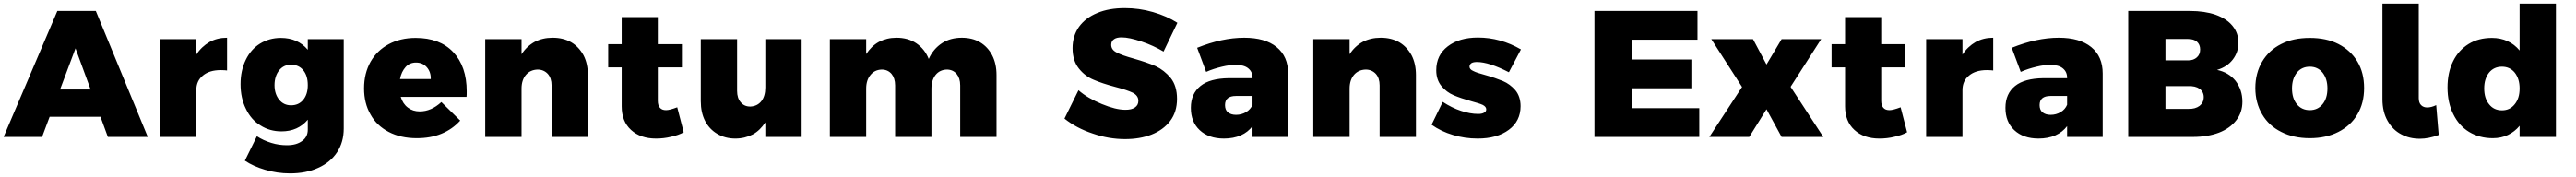

<svg xmlns="http://www.w3.org/2000/svg" viewBox="-47 -762 14328 985"><path d="M553 0H775L486 -701H272L-27 0H187L229 -112H512ZM287 -264 373 -493 457 -264Z M1118 -528C1089 -511 1064 -488 1045 -458V-544H843V0H1045V-260C1045 -295 1057 -322 1082 -342C1106 -362 1139 -372 1181 -372C1196 -372 1208 -371 1216 -370V-552C1179 -552 1147 -544 1118 -528Z M1865 -544H1665V-485C1628 -529 1578 -551 1515 -551C1472 -551 1433 -540 1399 -519C1365 -498 1339 -468 1320 -429C1301 -390 1291 -345 1291 -294C1291 -242 1301 -196 1321 -156C1340 -116 1367 -85 1402 -64C1436 -42 1475 -31 1519 -31C1580 -31 1629 -53 1665 -96V-41C1665 -14 1655 7 1634 22C1613 38 1585 46 1549 46C1520 46 1491 42 1462 33C1433 24 1406 12 1382 -4L1315 132C1346 153 1384 170 1428 183C1472 196 1518 203 1566 203C1625 203 1678 193 1723 172C1768 152 1803 123 1828 85C1853 47 1865 3 1865 -47ZM1640 -207C1623 -186 1600 -176 1572 -176C1545 -176 1523 -186 1506 -207C1489 -228 1480 -255 1480 -288C1480 -322 1489 -350 1506 -371C1523 -392 1545 -402 1572 -402C1600 -402 1623 -392 1640 -371C1657 -350 1665 -323 1665 -288C1665 -255 1657 -228 1640 -207Z M2474 -472C2424 -525 2354 -551 2265 -551C2208 -551 2158 -539 2115 -516C2072 -493 2038 -460 2014 -418C1990 -375 1978 -326 1978 -270C1978 -215 1990 -166 2014 -125C2037 -83 2071 -51 2115 -28C2159 -5 2211 7 2271 7C2322 7 2368 -1 2409 -18C2450 -35 2484 -59 2513 -91L2408 -194C2370 -159 2330 -142 2288 -142C2262 -142 2240 -149 2222 -163C2203 -177 2190 -197 2182 -223H2548C2549 -230 2549 -240 2549 -254C2549 -346 2524 -419 2474 -472ZM2327 -388C2342 -371 2350 -349 2349 -322H2178C2183 -350 2194 -372 2209 -389C2224 -406 2244 -414 2267 -414C2292 -414 2312 -405 2327 -388Z M3130 -527C3100 -544 3066 -552 3027 -552C2989 -552 2956 -544 2927 -529C2898 -513 2873 -490 2854 -460V-544H2652V0H2854V-269C2854 -300 2862 -326 2878 -345C2894 -364 2916 -374 2943 -375C2966 -375 2985 -367 3000 -351C3014 -335 3021 -314 3021 -287V0H3223V-345C3223 -386 3215 -423 3199 -454C3182 -485 3159 -510 3130 -527Z M3756 -26 3720 -165C3691 -154 3671 -149 3658 -149C3643 -149 3632 -153 3624 -162C3616 -171 3612 -184 3612 -201V-387H3746V-516H3612V-667H3411V-516H3336V-387H3411V-170C3411 -115 3428 -71 3463 -39C3498 -7 3544 9 3602 9C3630 9 3658 6 3686 -1C3713 -7 3737 -15 3756 -26Z M4412 -544H4210V-275C4210 -244 4203 -218 4188 -199C4173 -180 4152 -170 4126 -169C4104 -169 4086 -177 4073 -193C4060 -208 4053 -229 4053 -256V-544H3851V-199C3851 -157 3859 -120 3875 -89C3891 -58 3914 -34 3943 -17C3972 0 4005 9 4043 9C4079 9 4111 1 4140 -14C4168 -29 4191 -52 4210 -81V0H4412Z M5404 -527C5375 -544 5341 -552 5303 -552C5261 -552 5224 -542 5193 -522C5161 -501 5136 -472 5119 -434C5104 -471 5081 -500 5050 -521C5019 -542 4982 -552 4940 -552C4903 -552 4871 -544 4842 -529C4813 -513 4790 -490 4771 -461V-544H4569V0H4771V-269C4771 -300 4779 -326 4795 -345C4810 -364 4831 -374 4857 -375C4880 -375 4898 -367 4912 -351C4925 -335 4932 -314 4932 -287V0H5134V-269C5134 -300 5142 -326 5157 -345C5172 -364 5193 -374 5219 -375C5242 -375 5260 -367 5274 -351C5287 -335 5294 -314 5294 -287V0H5496V-345C5496 -386 5488 -423 5472 -454C5456 -485 5433 -510 5404 -527Z M6302 -531C6347 -516 6388 -497 6425 -475L6502 -635C6463 -660 6418 -680 6366 -695C6314 -710 6262 -717 6209 -717C6151 -717 6100 -708 6057 -690C6013 -672 5979 -646 5955 -613C5931 -579 5919 -539 5919 -494C5919 -447 5931 -410 5954 -381C5977 -352 6005 -331 6037 -318C6069 -304 6109 -291 6158 -278C6201 -267 6233 -256 6254 -246C6275 -235 6285 -220 6285 -201C6285 -185 6279 -173 6266 -164C6253 -155 6236 -151 6213 -151C6176 -151 6133 -162 6082 -183C6031 -204 5987 -229 5952 -260L5874 -102C5918 -67 5970 -39 6031 -19C6091 2 6151 12 6211 12C6265 12 6314 4 6358 -13C6401 -30 6436 -55 6462 -89C6487 -122 6500 -163 6500 -212C6500 -260 6488 -299 6465 -328C6441 -357 6413 -379 6381 -394C6349 -408 6308 -422 6259 -436C6216 -448 6184 -459 6164 -470C6144 -480 6134 -494 6134 -513C6134 -526 6139 -537 6150 -544C6160 -551 6174 -554 6192 -554C6221 -554 6257 -546 6302 -531Z M7054 -500C7011 -535 6951 -552 6874 -552C6791 -552 6704 -533 6612 -496L6662 -362C6691 -375 6721 -384 6750 -391C6779 -398 6804 -401 6826 -401C6857 -401 6880 -395 6896 -382C6912 -369 6920 -352 6920 -329V-327H6787C6718 -326 6666 -312 6631 -284C6595 -255 6577 -215 6577 -162C6577 -110 6593 -69 6626 -38C6659 -7 6704 9 6761 9C6796 9 6828 3 6855 -9C6882 -21 6903 -38 6920 -60V0H7118V-353C7118 -416 7097 -465 7054 -500ZM6884 -138C6867 -128 6849 -123 6828 -123C6809 -123 6794 -128 6783 -137C6772 -146 6767 -160 6767 -177C6767 -211 6787 -228 6828 -228H6920V-179C6913 -162 6901 -148 6884 -138Z M7736 -527C7706 -544 7672 -552 7633 -552C7595 -552 7562 -544 7533 -529C7504 -513 7479 -490 7460 -460V-544H7258V0H7460V-269C7460 -300 7468 -326 7484 -345C7500 -364 7522 -374 7549 -375C7572 -375 7591 -367 7606 -351C7620 -335 7627 -314 7627 -287V0H7829V-345C7829 -386 7821 -423 7805 -454C7788 -485 7765 -510 7736 -527Z M8168 -417C8213 -417 8272 -398 8346 -360L8413 -487C8337 -531 8257 -553 8174 -553C8105 -553 8049 -537 8006 -504C7963 -471 7942 -427 7942 -371C7942 -335 7952 -306 7971 -283C7990 -260 8013 -243 8039 -232C8065 -221 8097 -210 8136 -199C8166 -191 8188 -184 8201 -178C8214 -171 8220 -163 8220 -153C8220 -145 8216 -139 8208 -135C8200 -130 8189 -128 8175 -128C8145 -128 8113 -134 8080 -145C8046 -156 8012 -173 7978 -195L7916 -68C7951 -43 7991 -24 8035 -11C8078 2 8124 9 8172 9C8244 9 8302 -7 8346 -40C8389 -72 8411 -116 8411 -171C8411 -207 8401 -237 8382 -260C8362 -283 8339 -300 8313 -311C8286 -322 8253 -334 8213 -345C8183 -353 8161 -360 8148 -367C8134 -373 8127 -381 8127 -391C8127 -400 8131 -406 8138 -411C8145 -415 8155 -417 8168 -417Z M8822 -701V0H9405V-160H9030V-271H9361V-431H9030V-541H9395V-701Z M9472 -544 9643 -278 9461 0H9683L9779 -154L9863 0H10095L9913 -279L10083 -544H9863L9779 -403L9704 -544Z M10561 -26 10525 -165C10496 -154 10476 -149 10463 -149C10448 -149 10437 -153 10429 -162C10421 -171 10417 -184 10417 -201V-387H10551V-516H10417V-667H10216V-516H10141V-387H10216V-170C10216 -115 10233 -71 10268 -39C10303 -7 10349 9 10407 9C10435 9 10463 6 10491 -1C10518 -7 10542 -15 10561 -26Z M10942 -528C10913 -511 10888 -488 10869 -458V-544H10667V0H10869V-260C10869 -295 10881 -322 10906 -342C10930 -362 10963 -372 11005 -372C11020 -372 11032 -371 11040 -370V-552C11003 -552 10971 -544 10942 -528Z M11585 -500C11542 -535 11482 -552 11405 -552C11322 -552 11235 -533 11143 -496L11193 -362C11222 -375 11252 -384 11281 -391C11310 -398 11335 -401 11357 -401C11388 -401 11411 -395 11427 -382C11443 -369 11451 -352 11451 -329V-327H11318C11249 -326 11197 -312 11162 -284C11126 -255 11108 -215 11108 -162C11108 -110 11124 -69 11157 -38C11190 -7 11235 9 11292 9C11327 9 11359 3 11386 -9C11413 -21 11434 -38 11451 -60V0H11649V-353C11649 -416 11628 -465 11585 -500ZM11415 -138C11398 -128 11380 -123 11359 -123C11340 -123 11325 -128 11314 -137C11303 -146 11298 -160 11298 -177C11298 -211 11318 -228 11359 -228H11451V-179C11444 -162 11432 -148 11415 -138Z M12277 -680C12236 -694 12189 -701 12135 -701H11791V0H12150C12205 0 12254 -8 12296 -24C12337 -40 12369 -63 12392 -93C12415 -122 12426 -157 12426 -196C12426 -241 12413 -279 12388 -312C12362 -344 12328 -364 12285 -373C12322 -384 12351 -403 12372 -430C12393 -457 12404 -489 12404 -524C12404 -560 12393 -591 12371 -618C12349 -645 12318 -665 12277 -680ZM12173 -443C12161 -432 12145 -426 12124 -426H11998V-545H12124C12145 -545 12161 -540 12173 -530C12185 -519 12191 -505 12191 -487C12191 -468 12185 -454 12173 -443ZM12188 -173C12172 -161 12151 -155 12124 -156H11998V-283H12124C12151 -284 12172 -279 12188 -268C12203 -257 12211 -241 12211 -222C12211 -201 12203 -185 12188 -173Z M12960 -517C12915 -540 12862 -551 12801 -551C12740 -551 12687 -540 12642 -517C12596 -494 12561 -461 12536 -419C12511 -377 12498 -328 12498 -272C12498 -217 12511 -168 12536 -126C12561 -83 12596 -51 12642 -28C12687 -5 12740 7 12801 7C12862 7 12915 -5 12960 -28C13005 -51 13041 -83 13066 -126C13091 -168 13103 -217 13103 -272C13103 -328 13091 -377 13066 -419C13041 -461 13005 -494 12960 -517ZM12729 -358C12747 -380 12771 -391 12801 -391C12830 -391 12854 -380 12872 -358C12890 -335 12899 -306 12899 -270C12899 -233 12890 -204 12872 -182C12854 -160 12830 -149 12801 -149C12771 -149 12747 -160 12729 -182C12711 -204 12702 -233 12702 -270C12702 -306 12711 -335 12729 -358Z M13420 -177C13411 -186 13407 -199 13407 -216V-742H13205V-210C13205 -162 13215 -122 13234 -89C13253 -56 13278 -31 13309 -15C13340 2 13375 10 13413 10C13446 10 13481 3 13518 -11L13504 -177C13485 -168 13469 -164 13454 -164C13440 -164 13429 -168 13420 -177Z M14170 -742H13968V-481C13949 -504 13927 -521 13901 -533C13875 -545 13846 -551 13814 -551C13765 -551 13721 -540 13684 -517C13647 -494 13618 -462 13598 -421C13577 -379 13567 -330 13567 -275C13567 -218 13578 -169 13599 -127C13620 -84 13649 -51 13687 -28C13725 -5 13769 7 13819 7C13850 7 13878 1 13903 -11C13928 -23 13950 -40 13968 -62V0H14170ZM13941 -182C13923 -159 13899 -148 13870 -148C13840 -148 13816 -159 13798 -182C13780 -204 13771 -233 13771 -270C13771 -306 13780 -335 13798 -358C13816 -380 13840 -391 13870 -391C13899 -391 13923 -380 13941 -358C13959 -335 13968 -306 13968 -270C13968 -233 13959 -204 13941 -182Z"/></svg>

Font: Argentum Sans ExtraBold
Style: Regular
Weight: 800
Designer: Julieta Ulanovsky
Foundry: Julieta Ulanovsky
Version: Version 5.001;February 15, 2019;FontCreator 11.5.0.2425 64-b